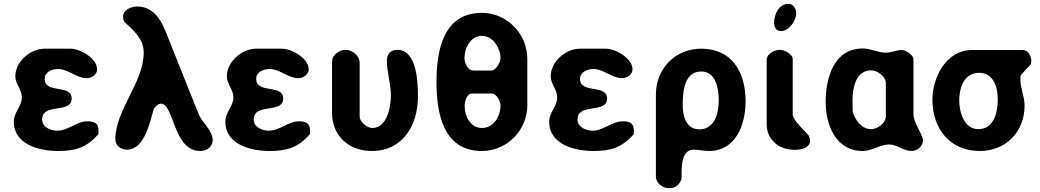

<svg xmlns="http://www.w3.org/2000/svg" viewBox="-20 -781 5425 1002"><path d="M52 -146C52 -25 188 7 283 7C375 7 431 -11 493 -80C494 -83 494 -97 494 -100C494 -137 473 -148 437 -148C379 -148 337 -99 278 -99C245 -99 200 -117 200 -157C200 -247 354 -185 354 -267C354 -344 213 -289 213 -370C213 -405 252 -421 282 -421C337 -421 378 -373 433 -373C458 -373 487 -392 487 -419C487 -477 398 -527 347 -527H213C138 -527 60 -459 60 -383C60 -342 94 -314 94 -273C94 -225 52 -196 52 -146Z M819 -240C890 -240 882 7 1026 7C1059 7 1090 -15 1090 -50C1090 -100 1034 -142 1016 -187L843 -620C817 -685 774 -747 697 -747C666 -747 622 -731 622 -694C622 -683 624 -678 629 -667C678 -621 730 -578 730 -507C730 -349 582 -209 582 -54C582 -20 611 0 643 0C738 0 764 -156 783 -213C789 -222 805 -240 819 -240Z M1156 -146C1156 -25 1292 7 1387 7C1479 7 1535 -11 1597 -80C1598 -83 1598 -97 1598 -100C1598 -137 1577 -148 1541 -148C1483 -148 1441 -99 1382 -99C1349 -99 1304 -117 1304 -157C1304 -247 1458 -185 1458 -267C1458 -344 1317 -289 1317 -370C1317 -405 1356 -421 1386 -421C1441 -421 1482 -373 1537 -373C1562 -373 1591 -392 1591 -419C1591 -477 1502 -527 1451 -527H1317C1242 -527 1164 -459 1164 -383C1164 -342 1198 -314 1198 -273C1198 -225 1156 -196 1156 -146Z M1783 -521C1752 -521 1713 -495 1713 -460V-193C1713 -69 1803 7 1920 7C2082 7 2161 -127 2161 -276C2161 -342 2159 -521 2053 -521C2018 -521 1999 -498 1999 -465C1999 -403 2020 -345 2020 -283C2020 -226 2001 -113 1923 -113C1897 -113 1857 -144 1857 -173V-453C1857 -492 1817 -521 1783 -521Z M2258 -353C2258 -189 2293 7 2495 7C2625 7 2732 -100 2732 -233V-473C2732 -605 2625 -714 2495 -714C2292 -714 2258 -516 2258 -353ZM2405 -227C2405 -249 2414 -293 2445 -293H2545C2572 -293 2592 -253 2592 -230C2592 -175 2556 -113 2496 -113C2436 -113 2405 -172 2405 -227ZM2404 -479C2404 -530 2436 -594 2495 -594C2553 -594 2592 -530 2592 -477C2592 -456 2568 -413 2545 -413H2452C2419 -413 2404 -454 2404 -479Z M2846 -146C2846 -25 2982 7 3077 7C3169 7 3225 -11 3287 -80C3288 -83 3288 -97 3288 -100C3288 -137 3267 -148 3231 -148C3173 -148 3131 -99 3072 -99C3039 -99 2994 -117 2994 -157C2994 -247 3148 -185 3148 -267C3148 -344 3007 -289 3007 -370C3007 -405 3046 -421 3076 -421C3131 -421 3172 -373 3227 -373C3252 -373 3281 -392 3281 -419C3281 -477 3192 -527 3141 -527H3007C2932 -527 2854 -459 2854 -383C2854 -342 2888 -314 2888 -273C2888 -225 2846 -196 2846 -146Z M3640 -527C3505 -527 3403 -424 3403 -287V140C3403 176 3439 201 3471 201C3507 201 3524 185 3537 153C3538 112 3528 0 3600 0C3627 0 3651 7 3679 7C3822 7 3871 -133 3871 -253C3871 -403 3801 -527 3640 -527ZM3543 -229C3543 -297 3548 -408 3640 -408C3717 -408 3731 -316 3731 -257C3731 -193 3711 -106 3630 -106C3562 -106 3543 -173 3543 -229Z M4051 -521C4023 -521 3981 -502 3981 -467V-133C3981 -48 4050 1 4126 1C4157 1 4208 -6 4208 -50C4208 -51 4207 -53 4207 -53C4207 -56 4202 -70 4201 -73C4190 -84 4143 -135 4134 -147C4129 -153 4117 -176 4117 -180V-473C4117 -499 4073 -521 4051 -521ZM4020 -663C4020 -639 4030 -619 4056 -619C4098 -619 4135 -673 4135 -712C4135 -735 4120 -761 4095 -761C4045 -761 4020 -707 4020 -663Z M4289 -249C4289 -129 4342 7 4482 7C4533 7 4571 -27 4620 -27C4662 -27 4695 7 4737 7C4768 7 4797 -18 4797 -50V-53C4786 -96 4747 -141 4747 -187V-473C4747 -493 4707 -520 4687 -520C4658 -520 4632 -506 4604 -506C4562 -506 4525 -528 4483 -528C4331 -528 4289 -374 4289 -249ZM4430 -200C4430 -208 4429 -248 4429 -257C4429 -318 4444 -414 4527 -414C4558 -414 4603 -382 4603 -347V-173C4603 -138 4558 -107 4527 -107C4476 -107 4441 -156 4430 -200Z M4846 -260C4846 -109 4938 7 5093 7C5229 7 5327 -93 5327 -230C5327 -279 5305 -319 5305 -367C5305 -372 5306 -386 5306 -387L5360 -447C5360 -448 5362 -461 5362 -465C5362 -487 5345 -520 5320 -520H5053C4917 -520 4846 -376 4846 -260ZM4986 -257C4986 -322 5010 -401 5090 -401C5165 -401 5187 -326 5187 -263C5187 -200 5170 -107 5086 -107C5010 -107 4986 -198 4986 -257Z"/></svg>

Font: Asimov Print
Style: Regular
Weight: 500
Designer: Google
Version: Version 2.000980: 2014